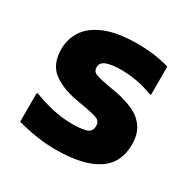

<svg xmlns="http://www.w3.org/2000/svg" viewBox="-132 -684 812 819"><g transform="rotate(30 274.0 -275.0)"><path d="M52 -161H60Q96 -146 147 -134Q198 -122 249 -122Q288 -122 315 -129Q342 -136 342 -166Q342 -188 323.5 -196Q305 -204 259 -212L214 -220Q137 -234 93 -269Q49 -304 49 -376Q49 -428 77 -469Q105 -510 165 -534Q225 -558 320 -558Q365 -558 402.5 -553Q440 -548 478 -537V-398H470Q429 -414 390 -420.5Q351 -427 316 -427Q270 -427 244 -417.5Q218 -408 218 -384Q218 -363 238 -355.5Q258 -348 298 -341L344 -333Q391 -324 430 -306.5Q469 -289 491.5 -256.5Q514 -224 514 -173Q514 8 239 8Q192 8 142 0Q92 -8 52 -20Z"/></g></svg>

Font: Kufam
Style: Bold
Weight: 700
Designer: Wael Morcos, Artur Schmal
Foundry: Original Type
Version: Version 1.300; ttfautohint (v1.8.3)